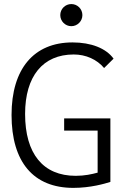

<svg xmlns="http://www.w3.org/2000/svg" viewBox="-20 -911 626 941"><path d="M339.4 9.8C423.8 9.8 493.7 -10.7 521 -19.5V-330.6H294.4V-271H458.5V-64.9C430.2 -57.1 394 -49.3 351.1 -49.3C191.4 -49.3 103 -157.2 103 -352.5C103 -537.6 190.4 -644 341.3 -644C400.9 -644 455.1 -619.6 490.2 -577.6L536.6 -623.5C500 -674.3 426.8 -703.1 335.4 -703.1C146 -703.1 36.6 -573.7 36.6 -347.7C36.6 -116.7 144 9.8 339.4 9.8ZM329.6 -782.7C359.4 -782.7 383.8 -807.1 383.8 -836.9C383.8 -867.2 359.4 -891.1 329.6 -891.1C299.8 -891.1 275.4 -867.2 275.4 -836.9C275.4 -807.1 299.8 -782.7 329.6 -782.7Z"/></svg>

Font: Cascadia Code Light
Style: Regular
Weight: 300
Monospace: yes
Designer: Aaron Bell
Foundry: Saja Typeworks
Version: Version 2404.023